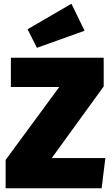

<svg xmlns="http://www.w3.org/2000/svg" viewBox="-20 -1004 597 1024"><path d="M533 -696V-543L256 -161H542L522 0H10V-151L296 -540H38V-696ZM361 -984 431 -840 177 -749 127 -848Z"/></svg>

Font: Fira Sans Black
Style: Regular
Weight: 900
Designer: Carrois Corporate & Edenspiekermann AG
Foundry: Carrois Corporate GbR & Edenspiekermann AG
Version: Version 4.203